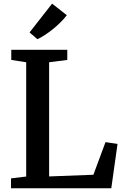

<svg xmlns="http://www.w3.org/2000/svg" viewBox="-20 -1010 666 1030"><path d="M39 0V-53L120.5 -63V-676L40.5 -688.5V-743H341V-688.5L243.5 -676V-63.5L481 -72.5L546 -247.5L610.5 -238L577 0ZM180.5 -800 138.5 -836 259.5 -990.5 338.5 -928.5Q324.5 -910 305.2 -890.8Q286 -871.5 264.2 -854Q242.5 -836.5 221 -822.5Q199.5 -808.5 181.5 -800Z"/></svg>

Font: Merriweather 20pt SemiBold
Style: Regular
Weight: 600
Version: Version 2.100